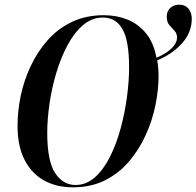

<svg xmlns="http://www.w3.org/2000/svg" viewBox="-20 -790 840 821"><path d="M292 11Q222 11 169 -18Q116 -47 85.5 -105.5Q55 -164 55 -253Q55 -316 69 -382Q83 -448 112 -509Q141 -570 184.5 -619Q228 -668 288 -696.5Q348 -725 424 -725Q478 -725 524.5 -706.5Q571 -688 604 -648Q637 -608 649 -543Q691 -561 714 -583.5Q737 -606 737 -630Q737 -647 726 -658.5Q715 -670 704 -683Q693 -696 693 -719Q693 -742 708 -756Q723 -770 747 -770Q772 -770 786 -753Q800 -736 800 -710Q800 -651 758 -604.5Q716 -558 652 -532Q655 -517 656.5 -500Q658 -483 658 -464Q658 -407 645 -342Q632 -277 604 -214.5Q576 -152 533 -101Q490 -50 430 -19.5Q370 11 292 11ZM303 1Q349 1 386 -32Q423 -65 450.5 -120Q478 -175 496 -241.5Q514 -308 523 -376Q532 -444 532 -501Q532 -617 503.5 -666Q475 -715 420 -715Q373 -715 335 -682.5Q297 -650 268.5 -596.5Q240 -543 220.5 -477.5Q201 -412 191.5 -345.5Q182 -279 182 -222Q182 -102 215.5 -50.5Q249 1 303 1Z"/></svg>

Font: Noto Serif Display Condensed SemiBold
Style: Italic
Weight: 600
Width: 3
Italic angle: -12°
Designer: Monotype Design Team
Foundry: Monotype Imaging Inc.
Version: Version 2.009